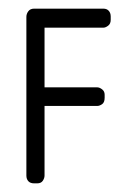

<svg xmlns="http://www.w3.org/2000/svg" viewBox="-20 -424 306 444"><path d="M219 -360H83V-222H205Q210 -222 216 -217.5Q222 -213 222 -205V-198Q222 -187 216 -183Q210 -179 205 -179H83V-18Q83 -12 79 -6Q75 0 66 0H59Q50 0 45.5 -5Q41 -10 41 -18V-385Q41 -392 45.5 -398Q50 -404 59 -404H219Q227 -404 231.5 -399Q236 -394 236 -386V-378Q236 -369 230 -364.5Q224 -360 219 -360Z"/></svg>

Font: Chathura
Style: Bold
Weight: 700
Designer: Appaji Ambarisha Darbha
Foundry: Aditya Fonts
Version: Version 1.001 2016